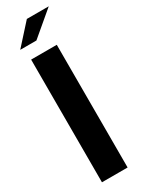

<svg xmlns="http://www.w3.org/2000/svg" viewBox="-209 -815 635 843"><g transform="rotate(-30 108.0 -393.0)"><path d="M32 -622H162V0H32ZM12 -683 105 -786H216L94 -683Z"/></g></svg>

Font: Smooch Sans Thin ExtraBold
Style: Regular
Weight: 800
Version: Version 1.010